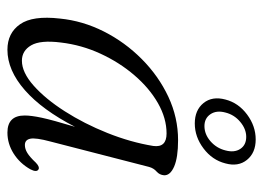

<svg xmlns="http://www.w3.org/2000/svg" viewBox="-116 -584 708 517"><g transform="rotate(90 238.5 -326.0)"><path d="M361.5 -107Q351 -68 354 -53.2Q357 -38.5 371 -38.5Q381.5 -38.5 392.2 -45Q403 -51.5 418.5 -68Q429.5 -78.5 436 -75.5Q445.5 -71 436.5 -53.5Q420.5 -25 394 -8.2Q367.5 8.5 337.5 8.5Q291.5 8.5 291.5 -38Q291.5 -55.5 297.5 -83.8Q303.5 -112 322 -173.5Q276.5 -85 223 -38.2Q169.5 8.5 114.5 8.5Q69.5 8.5 45.8 -25.5Q22 -59.5 30.5 -133Q36.5 -194 65.2 -251Q94 -308 139.5 -353.2Q185 -398.5 241 -424.8Q297 -451 358 -451Q404.5 -451 428.8 -440.5Q453 -430 452.5 -413.5Q451.5 -401 442.5 -393.2Q433.5 -385.5 430 -373ZM95 -135.5Q88 -80.5 102.5 -55.5Q117 -30.5 144 -30.5Q175.5 -30.5 211.2 -62.2Q247 -94 280.2 -146Q313.5 -198 338.5 -260.5Q363.5 -323 373.5 -384Q378.5 -420 340 -420Q299 -420 258.2 -396.8Q217.5 -373.5 183 -333.2Q148.5 -293 125 -242Q101.5 -191 95 -135.5ZM313 -496Q277 -496 258 -519.5Q239 -543 248.5 -578.5Q257.5 -613.5 288.8 -636.8Q320 -660 356 -660Q392 -660 411 -636.5Q430 -613 420.5 -578.5Q411.5 -543 380.2 -519.5Q349 -496 313 -496ZM349 -634.5Q328 -634.5 308.8 -618.5Q289.5 -602.5 283.5 -578.5Q277 -554.5 288 -538.2Q299 -522 320 -522Q342 -522 360.8 -538.2Q379.5 -554.5 385.5 -578.5Q392 -602.5 381.5 -618.5Q371 -634.5 349 -634.5Z"/></g></svg>

Font: Fraunces 72pt S050 Light
Style: Italic
Weight: 300
Italic angle: -16°
Version: Version 1.000; ttfautohint (v1.8.3)